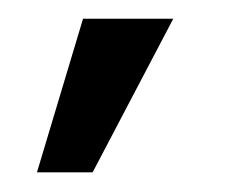

<svg xmlns="http://www.w3.org/2000/svg" viewBox="-20 -74 260 200"><path d="M18.5 105.5H76.5L160.5 -54.5H66.5Z"/></svg>

Font: Anybody SemiCondensed
Style: Regular
Weight: 400
Width: 4
Version: Version 1.113;gftools[0.9.25]